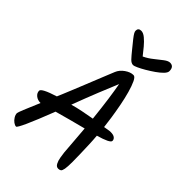

<svg xmlns="http://www.w3.org/2000/svg" viewBox="-269 -1030 1147 1147"><g transform="rotate(45 304.0 -457.0)"><path d="M96 10Q86 10 73.5 1Q61 -8 52 -22.5Q43 -37 43 -51Q43 -61 100 -193Q75 -193 58.5 -206.5Q42 -220 42 -239Q42 -259 141 -290Q144 -296 154 -320.5Q164 -345 178.5 -380Q193 -415 209 -455Q225 -495 240 -532Q255 -569 266.5 -597.5Q278 -626 283 -638Q294 -665 321.5 -684.5Q349 -704 375 -704Q388 -704 400.5 -678Q413 -652 424.5 -611Q436 -570 445 -523Q454 -476 460.5 -432.5Q467 -389 470 -360Q484 -362 496.5 -364.5Q509 -367 519 -367Q542 -367 553 -358.5Q564 -350 564 -337Q564 -318 476 -293Q479 -259 480.5 -218.5Q482 -178 483 -141.5Q484 -105 484 -80Q484 -38 480.5 -19Q477 0 470 5Q463 10 452 10Q436 10 427 -7Q418 -24 414.5 -46Q411 -68 409 -84Q405 -132 401.5 -179Q398 -226 394 -272Q343 -259 296.5 -246.5Q250 -234 200 -220Q111 10 96 10ZM237 -316Q272 -326 309.5 -333.5Q347 -341 387 -348Q378 -434 369 -498Q360 -562 352 -605Q330 -553 301 -481Q272 -409 237 -316ZM221 -924Q238 -924 258 -907.5Q278 -891 298 -867Q318 -843 335 -821Q365 -835 391.5 -856.5Q418 -878 440 -894.5Q462 -911 477 -911Q510 -911 510 -872Q510 -859 494 -842.5Q478 -826 453.5 -809Q429 -792 403.5 -777Q378 -762 358 -753Q338 -744 331 -744Q315 -744 299.5 -760.5Q284 -777 264 -802Q236 -836 221.5 -854.5Q207 -873 201.5 -883Q196 -893 196 -900Q196 -924 221 -924Z"/></g></svg>

Font: Solitreo
Style: Regular
Weight: 400
Designer: Nathan Gross, Bryan Kirschen, Binghamton University
Foundry: Eli Heuer
Version: Version 1.100; ttfautohint (v1.8.4.7-5d5b)